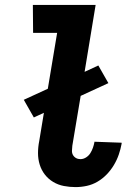

<svg xmlns="http://www.w3.org/2000/svg" viewBox="-20 -755 540 783"><path d="M288 8Q264 8 240.5 3.5Q217 -1 197 -13Q177 -25 163 -43Q149 -61 142 -83.5Q135 -106 135 -130.5Q135 -155 140 -180L159 -295L118 -276L77 -348L175 -393L213 -621H115L114 -735H370L325 -462L381 -488L422 -416L309 -364L275 -161Q274 -151 273.5 -141Q273 -131 277.5 -123Q282 -115 290 -110.5Q298 -106 308 -106Q320 -106 331 -113Q342 -120 348.5 -130.5Q355 -141 359 -152.5Q363 -164 365 -175V-177L476 -173V-169Q472 -147 464.5 -125Q457 -103 444.5 -82Q432 -61 415 -43.5Q398 -26 377.5 -14Q357 -2 334 3Q311 8 288 8Z"/></svg>

Font: Iosevka Heavy
Style: Italic
Weight: 900
Italic angle: -9°
Monospace: yes
Designer: Belleve Invis
Foundry: Belleve Invis
Version: Version 32.5.0; ttfautohint (v1.8.4)